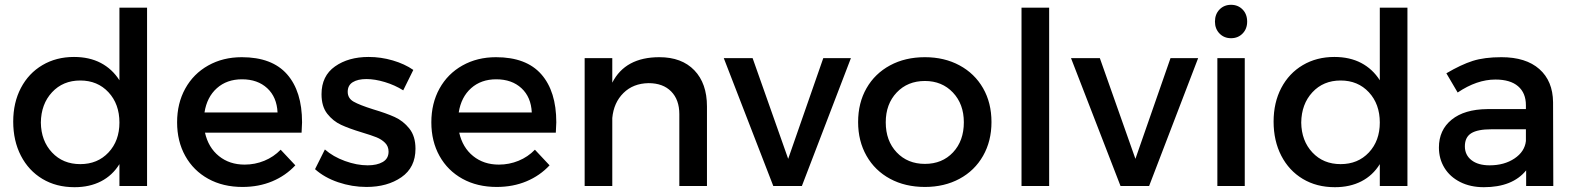

<svg xmlns="http://www.w3.org/2000/svg" viewBox="-20 -774 6553 799"><path d="M592 0H477V-91Q448 -44 400.5 -19.5Q353 5 290 5Q214 5 156.5 -29.5Q99 -64 67 -126Q35 -188 35 -268Q35 -347 67 -408Q99 -469 156.5 -503Q214 -537 288 -537Q352 -537 399.5 -512Q447 -487 477 -440V-742H592ZM477 -264Q477 -341 431.5 -390Q386 -439 314 -439Q242 -439 196.5 -390Q151 -341 150 -264Q151 -188 196.5 -139.5Q242 -91 314 -91Q386 -91 431.5 -139.5Q477 -188 477 -264Z M1237 -265Q1237 -252 1235 -222H833Q847 -160 891 -124.5Q935 -89 998 -89Q1041 -89 1080 -105Q1119 -121 1148 -151L1209 -86Q1169 -43 1113 -19.5Q1057 4 989 4Q908 4 846.5 -30Q785 -64 751 -125Q717 -186 717 -265Q717 -344 751 -405.5Q785 -467 846.5 -501.5Q908 -536 986 -536Q1112 -536 1174.5 -465Q1237 -394 1237 -265ZM987 -444Q924 -444 882.5 -407Q841 -370 831 -306H1135Q1132 -370 1092 -407Q1052 -444 987 -444Z M1700 -483 1658 -398Q1623 -420 1581.5 -432.5Q1540 -445 1505 -445Q1469 -445 1448 -432Q1427 -419 1427 -392Q1427 -365 1451.5 -351Q1476 -337 1533 -319Q1587 -303 1622.5 -287Q1658 -271 1683.5 -239Q1709 -207 1709 -155Q1709 -77 1650.5 -36.5Q1592 4 1505 4Q1445 4 1387.5 -15.5Q1330 -35 1291 -70L1332 -152Q1366 -122 1415.5 -104Q1465 -86 1510 -86Q1549 -86 1573 -100Q1597 -114 1597 -143Q1597 -165 1582.5 -179.5Q1568 -194 1547 -202.5Q1526 -211 1486 -223Q1433 -239 1399.5 -254.5Q1366 -270 1342 -300.5Q1318 -331 1318 -382Q1318 -458 1374 -497.5Q1430 -537 1514 -537Q1565 -537 1614.5 -522.5Q1664 -508 1700 -483Z M2295 -265Q2295 -252 2293 -222H1891Q1905 -160 1949 -124.5Q1993 -89 2056 -89Q2099 -89 2138 -105Q2177 -121 2206 -151L2267 -86Q2227 -43 2171 -19.5Q2115 4 2047 4Q1966 4 1904.5 -30Q1843 -64 1809 -125Q1775 -186 1775 -265Q1775 -344 1809 -405.5Q1843 -467 1904.5 -501.5Q1966 -536 2044 -536Q2170 -536 2232.5 -465Q2295 -394 2295 -265ZM2045 -444Q1982 -444 1940.5 -407Q1899 -370 1889 -306H2193Q2190 -370 2150 -407Q2110 -444 2045 -444Z M2922 -331V0H2807V-299Q2807 -359 2773 -393.5Q2739 -428 2679 -428Q2615 -427 2574.5 -387Q2534 -347 2528 -283V0H2413V-532H2528V-430Q2582 -536 2724 -536Q2817 -536 2869.5 -481.5Q2922 -427 2922 -331Z M3198 0 2992 -532H3112L3260 -113L3406 -532H3521L3317 0Z M4106 -266Q4106 -187 4071 -125.5Q4036 -64 3973 -30Q3910 4 3829 4Q3747 4 3684 -30Q3621 -64 3586 -125.5Q3551 -187 3551 -266Q3551 -346 3586 -407Q3621 -468 3684 -502Q3747 -536 3829 -536Q3910 -536 3973 -502Q4036 -468 4071 -407Q4106 -346 4106 -266ZM3666 -265Q3666 -188 3711.5 -140Q3757 -92 3829 -92Q3901 -92 3946 -140Q3991 -188 3991 -265Q3991 -341 3945.5 -389Q3900 -437 3829 -437Q3757 -437 3711.5 -389Q3666 -341 3666 -265Z M4231 0V-742H4346V0Z M4643 0 4437 -532H4557L4705 -113L4851 -532H4966L4762 0Z M5046 0V-532H5160V0ZM5170 -684Q5170 -654 5151 -634.5Q5132 -615 5103 -615Q5074 -615 5055 -634.5Q5036 -654 5036 -684Q5036 -715 5055 -734.5Q5074 -754 5103 -754Q5132 -754 5151 -734.5Q5170 -715 5170 -684Z M5837 0H5722V-91Q5693 -44 5645.5 -19.5Q5598 5 5535 5Q5459 5 5401.5 -29.5Q5344 -64 5312 -126Q5280 -188 5280 -268Q5280 -347 5312 -408Q5344 -469 5401.5 -503Q5459 -537 5533 -537Q5597 -537 5644.5 -512Q5692 -487 5722 -440V-742H5837ZM5722 -264Q5722 -341 5676.5 -390Q5631 -439 5559 -439Q5487 -439 5441.5 -390Q5396 -341 5395 -264Q5396 -188 5441.5 -139.5Q5487 -91 5559 -91Q5631 -91 5676.5 -139.5Q5722 -188 5722 -264Z M6331 -65Q6274 5 6155 5Q6099 5 6056.5 -16.5Q6014 -38 5991 -75.5Q5968 -113 5968 -160Q5968 -233 6021 -276Q6074 -319 6169 -320H6330V-336Q6330 -387 6297.5 -415Q6265 -443 6203 -443Q6126 -443 6046 -389L5999 -469Q6060 -505 6108.5 -520.5Q6157 -536 6228 -536Q6330 -536 6386 -486.5Q6442 -437 6443 -349L6444 0H6331ZM6330 -187V-236H6186Q6129 -236 6102.5 -219.5Q6076 -203 6076 -165Q6076 -129 6103.5 -107.5Q6131 -86 6179 -86Q6240 -86 6282.5 -114.5Q6325 -143 6330 -187Z"/></svg>

Font: Sapa
Style: Regular
Weight: 400
Version: Version 1.20 June 8, 2016